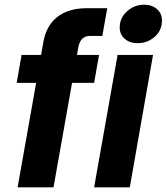

<svg xmlns="http://www.w3.org/2000/svg" viewBox="-20 -798 710 818"><path d="M55 0 134 -445H51L72 -564H155L165 -620Q177 -689 224.5 -726Q272 -763 349 -763H437L416 -645H364Q323 -645 314 -598L308 -564H402L381 -445H287L208 0ZM533 0H381L481 -564H632ZM490 -681Q490 -722 521.5 -750Q553 -778 594 -778Q627 -778 648.5 -759.5Q670 -741 670 -711Q670 -668 639 -641Q608 -614 566 -614Q533 -614 511.5 -632.5Q490 -651 490 -681Z"/></svg>

Font: Open Sauce One ExtraBold Italic
Style: Regular
Weight: 800
Italic angle: -10°
Designer: Alfredo Marco Pradil
Foundry: Creative Sauce Fz LLC
Version: Version 1.477